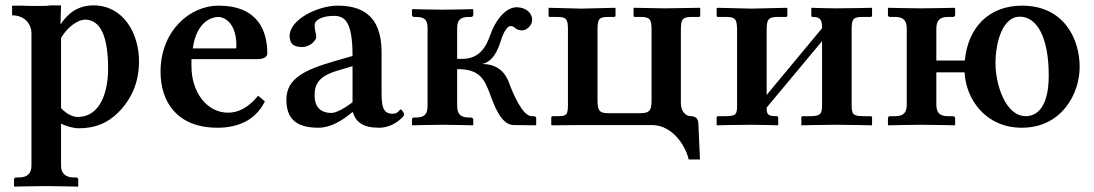

<svg xmlns="http://www.w3.org/2000/svg" viewBox="-20 -465 4069 714"><path d="M97 151C97 179 83 195 49 195H40C35 195 32 198 32 203V227L34 229C34 229 114 227 150 227C189 227 270 229 270 229L271 227V203C271 198 268 195 263 195H255C223 195 207 179 207 151V-5C224 3 250 12 274 12C335 12 381 -8 420 -47C469 -96 497 -159 497 -237C497 -343 437 -445 328 -445C267 -445 231 -413 205 -374L207 -445H167C156 -442 130 -443 92 -443C72 -444 50 -444 25 -444V-408C75 -408 97 -372 97 -342ZM207 -324C232 -367 272 -392 296 -392C355 -392 382 -327 382 -210C382 -126 355 -30 268 -30C257 -30 232 -36 207 -63Z M940 -109C903 -64 866 -46 828 -46C750 -46 692 -121 692 -219V-245H935C959 -245 974 -252 974 -266C974 -351 939 -444 792 -444C687 -444 577 -351 577 -198C577 -88 637 10 789 10C858 10 928 -13 965 -88ZM697 -285C711 -387 770 -402 791 -402C818 -402 859 -376 859 -296C859 -290 859 -287 857 -285Z M1290 -48H1292C1304 -10 1330 10 1390 10C1445 10 1483 -33 1483 -38C1483 -45 1474 -58 1470 -58C1464 -58 1463 -42 1439 -42C1400 -42 1399 -80 1399 -126V-271C1399 -415 1317 -444 1235 -444C1162 -444 1057 -392 1057 -332C1057 -306 1068 -290 1104 -290C1132 -290 1156 -314 1156 -328C1156 -340 1150 -351 1150 -371C1150 -393 1183 -406 1221 -406C1263 -406 1291 -384 1291 -257L1219 -236C1116 -206 1045 -174 1045 -95C1045 -26 1078 10 1165 10C1207 10 1252 -15 1290 -48ZM1291 -85C1266 -65 1231 -45 1213 -45C1165 -45 1150 -75 1150 -110C1150 -151 1164 -181 1234 -202L1291 -219Z M1570 -72C1570 -43 1561 -28 1527 -28H1520C1515 -28 1512 -25 1512 -20V-1L1514 1C1514 1 1588 -1 1624 -1C1663 -1 1738 1 1738 1L1740 -1V-20C1740 -25 1736 -28 1732 -28H1723C1691 -28 1680 -43 1680 -72V-208C1764 -208 1781 -172 1803 -113C1818 -72 1844 -1 1889 0L1972 1L1974 -1V-24C1974 -32 1968 -33 1964 -33H1957C1923 -33 1887 -119 1873 -157C1855 -206 1820 -227 1772 -227C1811 -234 1831 -275 1844 -318C1854 -349 1868 -368 1878 -368C1885 -368 1891 -366 1895 -361C1901 -355 1913 -352 1922 -352C1939 -352 1959 -371 1959 -391C1959 -415 1938 -438 1901 -438C1858 -438 1820 -384 1804 -337C1785 -282 1758 -246 1697 -246H1680V-360C1680 -389 1691 -402 1723 -402H1732C1736 -402 1740 -405 1740 -410V-429L1738 -431C1738 -431 1663 -429 1624 -429C1588 -429 1514 -431 1514 -431L1512 -429V-410C1512 -405 1515 -402 1520 -402H1527C1561 -402 1570 -389 1570 -360Z M2403 -354V-93C2403 -59 2399 -44 2362 -44H2242C2207 -44 2202 -56 2202 -93V-355C2202 -396 2209 -402 2242 -402H2263C2267 -402 2269 -404 2269 -408V-434L2267 -436L2142 -433L2021 -436L2020 -434V-407C2020 -403 2022 -402 2026 -402H2052C2087 -402 2092 -393 2092 -355V-76C2092 -37 2087 -33 2052 -33H2035C2032 -33 2030 -31 2030 -27V-1L2032 1L2143 0H2404C2482 0 2530 79 2541 128H2583L2577 -7C2576 -24 2566 -33 2549 -33C2530 -33 2512 -51 2512 -81V-354C2512 -395 2519 -402 2553 -402H2578C2582 -402 2584 -404 2584 -407V-434L2583 -436L2452 -434L2337 -436L2336 -434V-407C2336 -403 2338 -402 2341 -402H2362C2397 -402 2403 -393 2403 -354Z M2774 -433 2648 -436 2645 -434V-407C2645 -403 2647 -402 2651 -402H2681C2717 -402 2721 -391 2721 -349V-75C2721 -40 2718 -34 2681 -33H2650C2647 -33 2645 -31 2645 -28V-1L2646 1C2646 1 2724 -1 2774 -1C2813 -1 2873 1 2873 1L2874 -1V-27C2874 -31 2872 -33 2868 -33C2834 -33 2831 -40 2831 -65L3037 -312V-77C3037 -42 3033 -34 2996 -33H2966C2962 -33 2960 -31 2960 -28V1C2960 1 3039 -1 3090 -1C3141 -1 3222 1 3222 1L3223 -1V-27C3223 -31 3221 -33 3217 -33H3187C3152 -34 3147 -40 3147 -77V-350C3147 -392 3150 -402 3187 -402H3217C3221 -402 3223 -404 3223 -408V-434L3222 -436C3222 -436 3141 -434 3090 -434C3054 -434 2999 -436 2999 -436L2997 -434V-407C2997 -403 2999 -402 3003 -402C3036 -402 3037 -384 3037 -360L2831 -112V-350C2831 -391 2835 -402 2872 -402H2902C2906 -402 2908 -404 2908 -408V-434L2906 -436Z M3352 -358V-77C3352 -48 3342 -33 3309 -33H3290C3285 -33 3282 -30 3282 -24V-1L3284 1C3284 1 3369 -1 3405 -1C3444 -1 3530 1 3530 1L3532 -1V-24C3532 -30 3528 -33 3524 -33H3505C3472 -33 3462 -48 3462 -77V-196H3567C3572 -96 3645 10 3780 10C3927 10 3995 -115 3995 -216C3995 -321 3936 -444 3781 -444C3655 -444 3579 -360 3568 -240H3462V-358C3462 -386 3472 -402 3505 -402H3524C3528 -402 3532 -405 3532 -410V-434L3530 -436C3530 -436 3444 -434 3405 -434C3369 -434 3284 -436 3284 -436L3282 -434V-410C3282 -405 3285 -402 3290 -402H3309C3342 -402 3352 -386 3352 -358ZM3772 -403C3836 -403 3880 -327 3880 -184C3880 -57 3829 -33 3795 -33C3717 -33 3682 -155 3682 -229C3682 -314 3711 -403 3772 -403Z"/></svg>

Font: Libertinus Serif Semibold
Style: Regular
Weight: 600
Designer: Philipp H. Poll, Khaled Hosny
Foundry: Caleb Maclennan
Version: Version 7.050;RELEASE